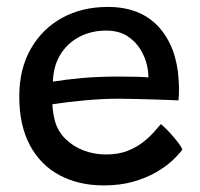

<svg xmlns="http://www.w3.org/2000/svg" viewBox="-20 -554 592 568"><path d="M519.5 -111.5Q509.5 -97.5 490 -79.2Q470.5 -61 441.5 -44.2Q412.5 -27.5 374 -16.5Q335.5 -5.5 287 -5.5Q212 -5.5 155.5 -36Q99 -66.5 68 -125.2Q37 -184 37 -268.5Q37 -349.5 70.8 -409Q104.5 -468.5 163.5 -501Q222.5 -533.5 299 -533.5Q395 -533.5 448.8 -475Q502.5 -416.5 508.5 -318Q509.5 -302 509.5 -287.2Q509.5 -272.5 508 -257Q501.5 -257.5 481.2 -258.2Q461 -259 434 -259.8Q407 -260.5 379.8 -261.2Q352.5 -262 333 -262Q282.5 -262 229.5 -257Q176.5 -252 135 -245.5Q135.5 -232.5 137.5 -220Q139.5 -207.5 142.5 -196Q151 -165.5 173.5 -143.2Q196 -121 227.2 -109Q258.5 -97 293.5 -97Q330.5 -97 358 -108Q385.5 -119 405.2 -135Q425 -151 437.2 -165.5Q449.5 -180 456 -187Q459 -184.5 467.8 -176.2Q476.5 -168 486.8 -156.5Q497 -145 506.2 -133.2Q515.5 -121.5 519.5 -111.5ZM136.5 -312.5Q172.5 -318.5 221.2 -323Q270 -327.5 332 -327.5Q364.5 -327.5 387.2 -326.8Q410 -326 419 -325Q419 -341.5 415 -360Q409.5 -385 395 -408.5Q380.5 -432 355.8 -447.8Q331 -463.5 293.5 -463.5Q250.5 -463.5 215.2 -445.2Q180 -427 159 -393.2Q138 -359.5 136.5 -312.5Z"/></svg>

Font: Grandstander Thin
Style: Regular
Weight: 400
Version: Version 1.200